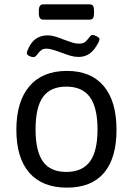

<svg xmlns="http://www.w3.org/2000/svg" viewBox="-20 -854 609 880"><path d="M55 -259Q55 -389 115 -459Q175 -529 287 -529Q397 -529 455.5 -459.5Q514 -390 514 -259Q514 -129 456.5 -61.5Q399 6 287 6Q174 6 114.5 -62Q55 -130 55 -259ZM427 -261Q427 -361 392 -409Q357 -457 284 -457Q211 -457 177 -409.5Q143 -362 143 -261Q143 -161 177 -113.5Q211 -66 284 -66Q357 -66 392 -113.5Q427 -161 427 -261ZM103 -610Q103 -616 106 -623Q121 -660 144 -676Q167 -692 199 -692Q225 -692 271 -673Q298 -663 312.5 -658.5Q327 -654 343 -654Q360 -654 369 -661Q378 -668 388 -681Q397 -694 404 -694Q411 -694 423.5 -687.5Q436 -681 436 -675Q436 -669 432 -661Q414 -625 392 -609Q370 -593 340 -593Q322 -593 303 -598.5Q284 -604 258 -614Q213 -631 193 -631Q178 -631 169 -624Q160 -617 152 -606Q142 -592 134 -592Q125 -592 114 -597.5Q103 -603 103 -610ZM158 -794V-804Q158 -820 163 -827Q168 -834 178 -834H391Q402 -834 406.5 -827Q411 -820 411 -804V-794Q411 -778 406.5 -771Q402 -764 391 -764H178Q168 -764 163 -771Q158 -778 158 -794Z"/></svg>

Font: Asap-Regular
Style: Regular
Weight: 400
Designer: Pablo Cosgaya
Foundry: Omnibus-Type
Version: Version 2.000; ttfautohint (v1.8)